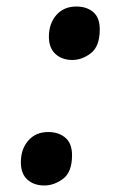

<svg xmlns="http://www.w3.org/2000/svg" viewBox="-20 -561 367 589"><path d="M202 -377Q170 -377 150 -395.5Q130 -414 130 -448Q130 -489 153 -515Q176 -541 214 -541Q246 -541 266 -524Q286 -507 286 -471Q286 -419 259 -398Q232 -377 202 -377ZM116 8Q84 8 64 -10Q44 -28 44 -63Q44 -104 67 -130Q90 -156 128 -156Q160 -156 180.5 -138.5Q201 -121 201 -85Q201 -33 173.5 -12.5Q146 8 116 8Z"/></svg>

Font: Noto Serif ExtraCondensed ExtraBold
Style: Italic
Weight: 800
Width: 2
Italic angle: -12°
Designer: Monotype Design Team
Foundry: Monotype Imaging Inc.
Version: Version 2.013